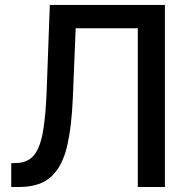

<svg xmlns="http://www.w3.org/2000/svg" viewBox="-20 -747 759 767"><path d="M638.8 0H530.5V-634.2H282.3L271 -356.5Q266.3 -239.7 247.3 -160.3Q228.3 -81 183.6 -40.5Q138.8 0 56.1 0H24.9V-95.2L46.2 -95.9Q89.8 -96.9 114.5 -125.4Q139.2 -153.8 150.9 -217.2Q162.6 -280.5 166.5 -385.7L179 -727.3H638.8Z"/></svg>

Font: Linik Sans Medium
Style: Regular
Weight: 500
Designer: Rasmus Andersson (font), Cristiano Sobral (main changes)
Foundry: rsms
Version: Version 3.018;June 1, 2022;FontCreator 14.0.0.2814 64-bit; t